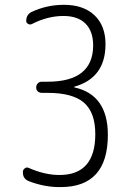

<svg xmlns="http://www.w3.org/2000/svg" viewBox="-20 -760 540 790"><path d="M98.6 -14.6Q73.2 -24.4 74.2 -52.7Q74.2 -61.5 82 -67.4Q89.8 -73.2 97.7 -69.3Q164.1 -40 224.6 -40Q372.1 -40 372.1 -208Q372.1 -296.9 325.7 -337.4Q279.3 -377.9 175.8 -377.9H152.3Q142.6 -377.9 135.7 -383.8Q128.9 -389.6 128.9 -399.9Q128.9 -410.2 135.3 -417Q141.6 -423.8 152.3 -423.8H175.8Q362.3 -423.8 363.3 -572.3Q363.3 -631.8 331.5 -663.1Q299.8 -694.3 241.2 -694.3Q175.8 -694.3 111.3 -661.1Q103.5 -657.2 95.7 -661.6Q87.9 -666 87.9 -673.8Q87.9 -701.2 112.3 -711.9Q173.8 -740.2 243.2 -740.2Q323.2 -740.2 368.7 -697.3Q414.1 -654.3 414.1 -578.1Q414.1 -439.5 286.1 -403.3Q285.2 -403.3 285.2 -402.3Q285.2 -400.4 286.1 -400.4Q423.8 -370.1 423.8 -205.1Q423.8 9.8 229.5 9.8Q164.1 10.7 98.6 -14.6Z"/></svg>

Font: Rounded-X Mgen+ 2m light
Style: Regular
Weight: 200
Designer: [Source Han Sans]
Ryoko NISHIZUKA  (kana & ideographs); Paul D. Hunt (Latin, Greek & Cyrillic); Wenlong ZHANG  (bopomofo
Version: Version 1.059.20150602